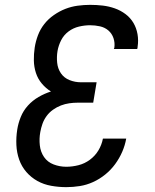

<svg xmlns="http://www.w3.org/2000/svg" viewBox="-20 -763 640 791"><path d="M253 8Q222 8 191 2.5Q160 -3 134 -17.5Q108 -32 88.5 -54.5Q69 -77 59 -105.5Q49 -134 47.5 -165.5Q46 -197 51 -229Q55 -255 65.5 -281Q76 -307 95 -328Q114 -349 139 -363.5Q164 -378 190 -386Q169 -399 152.5 -418.5Q136 -438 128 -462.5Q120 -487 119.5 -514Q119 -541 123 -567Q127 -593 136.5 -618Q146 -643 162.5 -664Q179 -685 202 -701Q225 -717 249.5 -726.5Q274 -736 300 -739.5Q326 -743 351 -743Q378 -743 403.5 -740Q429 -737 453 -728.5Q477 -720 497 -705Q517 -690 529.5 -669Q542 -648 546.5 -622.5Q551 -597 547 -571Q547 -568 546.5 -565.5Q546 -563 545 -561H449Q450 -562 450 -563.5Q450 -565 451 -566Q454 -587 447.5 -606Q441 -625 426.5 -637.5Q412 -650 392 -654.5Q372 -659 351 -659Q329 -659 305.5 -653.5Q282 -648 262.5 -633.5Q243 -619 232 -597.5Q221 -576 217 -553Q213 -529 215.5 -504.5Q218 -480 231 -461Q244 -442 266.5 -433Q289 -424 314 -424H378L364 -340H300Q283 -340 265.5 -337.5Q248 -335 231 -328.5Q214 -322 198.5 -311Q183 -300 172 -285Q161 -270 155 -253Q149 -236 146 -219Q141 -192 144 -164.5Q147 -137 161.5 -116Q176 -95 201 -85.5Q226 -76 253 -76Q278 -76 303.5 -82.5Q329 -89 350.5 -105Q372 -121 385.5 -143.5Q399 -166 404 -192H500Q495 -164 483.5 -137.5Q472 -111 454.5 -87Q437 -63 413.5 -44Q390 -25 363.5 -13Q337 -1 309 3.5Q281 8 253 8Z"/></svg>

Font: Iosevka Curly MdExObl
Style: Regular
Weight: 500
Width: 7
Italic angle: -9°
Monospace: yes
Designer: Belleve Invis
Foundry: Belleve Invis
Version: Version 11.1.0; ttfautohint (v1.8.3)